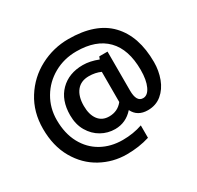

<svg xmlns="http://www.w3.org/2000/svg" viewBox="-182 -893 1345 1308"><g transform="rotate(-30 491.0 -239.0)"><path d="M621.2 -451.2Q557.5 -476.2 501.2 -476.2Q391.2 -476.2 323.8 -408.8Q256.2 -341.2 256.2 -222.5Q256.2 -150 287.5 -96.9Q318.8 -43.8 368.8 -15.6Q418.8 12.5 476.2 12.5Q561.2 12.5 620 -53.8Q652.5 12.5 733.8 12.5Q797.5 12.5 842.5 -25Q887.5 -62.5 910 -123.1Q932.5 -183.8 932.5 -251.2Q932.5 -455 825.6 -566.9Q718.8 -678.8 505 -678.8Q386.2 -678.8 281.9 -623.8Q177.5 -568.8 113.8 -467.5Q50 -366.2 50 -235Q50 -98.8 106.9 0Q163.8 98.8 257.5 150Q351.2 201.2 458.8 201.2Q555 201.2 638.8 175V77.5Q567.5 102.5 483.8 102.5Q391.2 102.5 318.1 61.9Q245 21.2 203.1 -56.2Q161.2 -133.8 161.2 -240Q161.2 -333.8 206.9 -411.2Q252.5 -488.8 332.5 -533.8Q412.5 -578.8 510 -578.8Q663.8 -578.8 745.6 -495.6Q827.5 -412.5 827.5 -250Q827.5 -171.2 805 -123.1Q782.5 -75 746.2 -75Q693.8 -75 693.8 -165V-471.2H628.8ZM498.8 -390Q550 -390 591.2 -371.2V-133.8Q551.2 -82.5 483.8 -82.5Q428.8 -82.5 398.8 -122.5Q368.8 -162.5 368.8 -231.2Q368.8 -306.2 402.5 -348.1Q436.2 -390 498.8 -390Z"/></g></svg>

Font: Cambay
Style: Bold
Weight: 700
Designer: Pooja Saxena
Foundry: Pooja Saxena
Version: Version 1.096;PS 001.096;hotconv 1.0.70;makeotf.lib2.5.58329